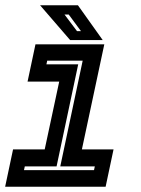

<svg xmlns="http://www.w3.org/2000/svg" viewBox="-20 -708 536 728"><path d="M-0.5 0 29.5 -141.5H149.5L204.5 -398.5H84.5L114.5 -540H375.5L290.5 -141.5H410.5L380.5 0ZM71 -63H336.5L339.5 -77H208.5L293.5 -478H159L156 -464H276.5L194.5 -77H74ZM369.5 -556H246L132 -688H275.5ZM287 -590 240.5 -653H224.5L272 -590Z"/></svg>

Font: Tourney Thin
Style: Bold Italic
Weight: 700
Italic angle: -12°
Version: Version 1.015